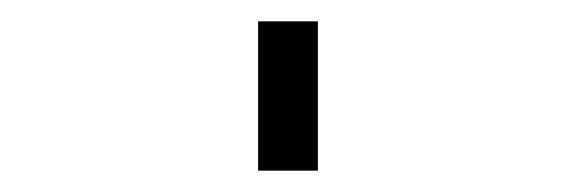

<svg xmlns="http://www.w3.org/2000/svg" viewBox="-20 60 540 180"><path d="M222 220V80H278V220Z"/></svg>

Font: Iosevka Light
Style: Regular
Weight: 300
Monospace: yes
Designer: Belleve Invis
Foundry: Belleve Invis
Version: Version 32.5.0; ttfautohint (v1.8.4)